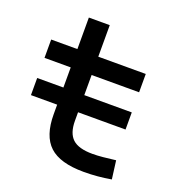

<svg xmlns="http://www.w3.org/2000/svg" viewBox="-125 -779 836 894"><g transform="rotate(20 293.0 -332.0)"><path d="M34.2 -242.2V-327.1H164.1V-426.8H34.2V-517.6H164.1V-673.8H267.6V-517.6H502.9V-426.8H267.6V-327.1H502.9V-242.2H267.6V-200.2Q267.6 -138.7 297.6 -110.8Q327.6 -83 396.5 -83Q420.9 -83 448.2 -85.7Q475.6 -88.4 510.7 -92.8L522.5 -2Q488.3 3.9 455.8 6.8Q423.3 9.8 386.7 9.8Q269 9.8 216.6 -39.1Q164.1 -87.9 164.1 -195.3V-242.2Z"/></g></svg>

Font: CaskaydiaMono NF
Style: Regular
Weight: 400
Designer: Aaron Bell
Foundry: Saja Typeworks
Version: Version 2111.001; ttfautohint (v1.8.4);Nerd Fonts 3.1.1